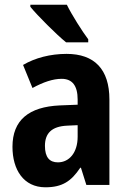

<svg xmlns="http://www.w3.org/2000/svg" viewBox="-20 -786 546 816"><path d="M264 -766H109V-757C139 -720 221 -638 261 -606H355V-619C330 -652 285 -723 264 -766ZM263 -557C194 -557 129 -540 78 -510L118 -412C164 -437 205 -451 242 -451C287 -451 310 -422 310 -363V-341L234 -338C103 -332 33 -276 33 -162C33 -65 80 10 173 10C245 10 283 -16 321 -73H324L347 0H445V-363C445 -492 381 -557 263 -557ZM266 -252 310 -254V-205C310 -137 274 -96 226 -96C191 -96 171 -117 171 -166C171 -219 199 -249 266 -252Z"/></svg>

Font: Noto Sans Myanmar Condensed
Style: Bold
Weight: 700
Width: 3
Designer: Monotype Design Team
Foundry: Monotype Imaging Inc.
Version: Version 2.107